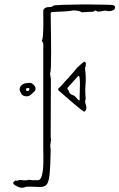

<svg xmlns="http://www.w3.org/2000/svg" viewBox="-20 -722 547 879"><path d="M97 134Q84 139 74 137Q64 135 52 128Q42 123 40.5 117Q39 111 52 104Q58 107 63 104Q68 101 73 102Q93 104 99.5 103.5Q106 103 109 101.5Q112 100 118 102Q123 103 134.5 103Q146 103 151 103Q166 104 172 80.5Q178 57 178.5 23.5Q179 -10 178 -41Q178 -45 178 -50V-495Q178 -508 178.5 -516.5Q179 -525 171 -535Q174 -540 175.5 -549.5Q177 -559 178 -586Q179 -613 178 -670Q178 -678 183.5 -683Q189 -688 196 -689Q204 -690 211 -690Q218 -690 224 -696Q225 -697 234.5 -698Q244 -699 271 -700Q298 -701 349 -701.5Q400 -702 482 -700Q493 -700 501.5 -697Q510 -694 505 -681Q504 -677 492.5 -673Q481 -669 464 -673Q460 -674 450 -671.5Q440 -669 427 -669Q425 -669 420.5 -672.5Q416 -676 411 -671Q408 -668 402.5 -668Q397 -668 394 -668Q372 -667 361 -666Q350 -665 347 -670Q322 -676 310.5 -673.5Q299 -671 278 -670Q258 -669 240.5 -668Q223 -667 218 -667Q212 -666 212 -658Q212 -652 212.5 -624Q213 -596 213.5 -557.5Q214 -519 214 -481Q214 -443 213 -416Q212 -389 209 -386L213 -360L212 -94Q213 -89 213.5 -83Q214 -77 212 -74V-72Q212 -64 210 -56Q210 -51 211 -46Q212 -41 212 -36Q211 35 207.5 71.5Q204 108 195.5 120.5Q187 133 168 134Q164 134 161.5 134Q159 134 136 133Q131 133 116 132.5Q101 132 97 134ZM364 -211Q363 -211 350 -221Q337 -231 319 -246.5Q301 -262 282 -278.5Q263 -295 249 -307Q242 -314 252 -321Q260 -328 264.5 -334Q269 -340 274 -345L285 -357Q290 -362 294.5 -366.5Q299 -371 304 -378Q306 -380 317 -392.5Q328 -405 332 -411Q338 -416 349.5 -427Q361 -438 368 -440Q374 -435 373 -429Q372 -423 372 -418Q368 -412 370 -402L371 -392Q374 -363 371.5 -334Q369 -305 372 -276Q373 -270 371 -264.5Q369 -259 370 -253Q371 -249 372.5 -244Q374 -239 375 -235Q375 -231 375.5 -228Q376 -225 374 -221Q374 -219 371.5 -215Q369 -211 364 -211ZM345 -263Q344 -275 345 -296Q346 -317 346 -337Q346 -357 344 -368Q342 -379 336 -372L293 -324Q289 -320 288.5 -318Q288 -316 292 -310Q293 -308 294.5 -306Q296 -304 296 -302Q300 -290 317 -285Q319 -285 323 -281.5Q327 -278 339 -264Q341 -262 345 -263ZM102 -281Q84 -281 77 -293.5Q70 -306 70 -313Q70 -325 80.5 -333.5Q91 -342 110 -342Q120 -344 126.5 -340Q133 -336 139 -328Q147 -317 139 -305Q132 -298 122.5 -289.5Q113 -281 102 -281ZM105 -305Q113 -305 114 -311Q116 -313 114 -317Q112 -320 108 -319Q99 -319 99 -313Q99 -312 100 -308.5Q101 -305 105 -305Z"/></svg>

Font: Sankofa Display
Style: Regular
Weight: 400
Designer: Batsirai Madzonga
Foundry: Batsirai Madzonga
Version: Version 1.000; ttfautohint (v1.8.4.7-5d5b)